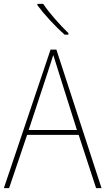

<svg xmlns="http://www.w3.org/2000/svg" viewBox="-20 -1064 544 991"><path d="M476 -93 386 -368H120L27 -93H0L241 -808H271L504 -93ZM282 -694Q276 -714 269.5 -734Q263 -754 255 -780Q248 -758 241 -736.5Q234 -715 227 -693L128 -393H377ZM203 -1044Q227 -1008 264 -966Q301 -924 333 -893V-885H314Q278 -916 238.5 -959Q199 -1002 173 -1037V-1044Z"/></svg>

Font: Noto Sans Kannada UI SemiCondensed Thin
Style: Regular
Weight: 100
Width: 4
Designer: Jelle Bosma - Monotype Design Team
Foundry: Monotype Imaging Inc.
Version: Version 2.005; ttfautohint (v1.8.4.7-5d5b)